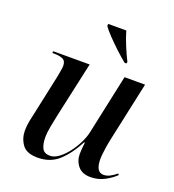

<svg xmlns="http://www.w3.org/2000/svg" viewBox="-140 -875 901 993"><g transform="rotate(20 311.0 -378.0)"><path d="M469 10Q423 10 400 -18Q377 -46 377 -85Q377 -96 378.5 -114.5Q380 -133 382 -148H378Q341 -77 294.5 -34Q248 9 178 9Q117 9 93 -24.5Q69 -58 69 -102Q69 -127 75 -157Q81 -187 87 -212L132 -422Q135 -438 138 -456Q141 -474 141 -482Q141 -510 122.5 -518Q104 -526 76 -526H65L67 -536H267L199 -226Q193 -199 186.5 -163Q180 -127 180 -106Q180 -67 191.5 -44.5Q203 -22 235 -22Q258 -22 282.5 -40Q307 -58 329 -86.5Q351 -115 367 -147.5Q383 -180 389 -209L459 -536H572L500 -202Q497 -190 494 -170Q491 -150 488.5 -129.5Q486 -109 486 -96Q486 -24 529 -24Q546 -24 563 -32.5Q580 -41 599 -57L604 -50Q582 -28 547 -9Q512 10 469 10ZM434 -606Q410 -625 379.5 -653.5Q349 -682 322.5 -709.5Q296 -737 284 -756L286 -766H385Q394 -733 412 -689.5Q430 -646 446 -615L444 -606Z"/></g></svg>

Font: Noto Serif Display Medium
Style: Italic
Weight: 500
Italic angle: -12°
Designer: Monotype Design Team
Foundry: Monotype Imaging Inc.
Version: Version 2.009